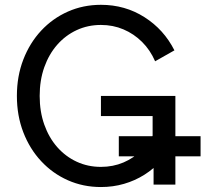

<svg xmlns="http://www.w3.org/2000/svg" viewBox="-20 -752 837 782"><path d="M796.9 -115.2V-197.3H463.9Q463.9 -186 463.9 -171.1Q463.9 -156.2 463.9 -141.4Q463.9 -126.5 463.9 -115.2ZM611.8 -502.4 690.4 -546.9Q647.5 -631.8 568.4 -682.1Q489.3 -732.4 391.1 -732.4Q318.8 -732.4 256.6 -704.8Q194.3 -677.2 147.7 -627.2Q101.1 -577.1 75 -509.5Q48.8 -441.9 48.8 -361.3Q48.8 -280.8 75 -213.1Q101.1 -145.5 147.7 -95.5Q194.3 -45.4 256.6 -17.8Q318.8 9.8 391.1 9.8Q440.4 9.8 485.1 -3.2Q529.8 -16.1 568.4 -40.5Q606.9 -64.9 637.9 -99.1Q668.9 -133.3 690.4 -175.8L611.8 -220.2Q591.8 -174.8 558.6 -141.6Q525.4 -108.4 482.9 -90.3Q440.4 -72.3 391.1 -72.3Q337.9 -72.3 292.5 -93.3Q247.1 -114.3 213.1 -152.8Q179.2 -191.4 160.4 -244.4Q141.6 -297.4 141.6 -361.3Q141.6 -425.3 160.4 -478.3Q179.2 -531.2 213.1 -569.8Q247.1 -608.4 292.5 -629.4Q337.9 -650.4 391.1 -650.4Q440.4 -650.4 482.9 -632.3Q525.4 -614.3 558.6 -581.3Q591.8 -548.3 611.8 -502.4ZM391.1 -361.3V-279.3H601.6V-123.5L605.5 -110.8V0H694.3V-361.3Z"/></svg>

Font: Giphurs SC
Style: Regular
Weight: 400
Version: Version 0.920